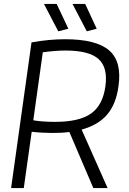

<svg xmlns="http://www.w3.org/2000/svg" viewBox="-20 -949 650 969"><path d="M330 -283Q309 -280 287.5 -279Q266 -278 243 -278Q220 -278 193 -279.5Q166 -281 140 -284L100 0H36L139 -735Q183 -743 225.5 -747Q268 -751 308 -751Q466 -751 531 -694.5Q596 -638 578 -514Q566 -424 521 -371Q476 -318 392 -295L523 0H451ZM258 -334Q380 -334 439.5 -376Q499 -418 512 -514Q525 -608 477.5 -651Q430 -694 310 -694Q284 -694 254 -691.5Q224 -689 196 -685L148 -342Q168 -338 198 -336Q228 -334 258 -334ZM274 -791 202 -929H266L325 -804ZM418 -791 346 -929H410L468 -804Z"/></svg>

Font: Plata Sans Light
Style: Italic
Weight: 300
Italic angle: -8°
Designer: Pablo Impallari, Andres Torresi, & Cristiano Sobral
Foundry: Pablo Impallari, Andres Torresi, & Cristiano Sobral
Version: Version 1.00;December 28, 2019;FontCreator 12.0.0.2547 64-bi